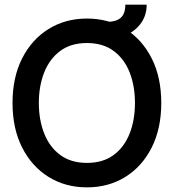

<svg xmlns="http://www.w3.org/2000/svg" viewBox="-20 -794 750 828"><path d="M355 14Q262 14 189.5 -31Q117 -76 75.5 -157.8Q34 -239.5 34 -350Q34 -460.5 75.5 -542.2Q117 -624 189.5 -669Q262 -714 355 -714Q448 -714 520.5 -669Q593 -624 634.2 -542.2Q675.5 -460.5 675.5 -350Q675.5 -239.5 634.2 -157.8Q593 -76 520.5 -31Q448 14 355 14ZM355 -91.5Q424 -91.5 470 -125.5Q516 -159.5 539 -218Q562 -276.5 562 -350Q562 -423.5 539 -482Q516 -540.5 469.8 -574.5Q423.5 -608.5 355 -608.5Q286 -608.5 240 -574.5Q194 -540.5 170.8 -482Q147.5 -423.5 147.5 -350Q147.5 -276.5 170.8 -218Q194 -159.5 240 -125.5Q286 -91.5 355 -91.5ZM445 -626.5V-700Q480.5 -700 500.5 -717.2Q520.5 -734.5 520.5 -774H612.5Q612.5 -729.5 589.5 -696.2Q566.5 -663 528.5 -644.8Q490.5 -626.5 445 -626.5Z"/></svg>

Font: Cabin SemiCondensedMedium
Style: Regular
Weight: 500
Width: 4
Designer: Pablo Impallari
Foundry: Pablo Impallari. http://www.impallari.com Igino Marini. http://www.ikern.com
Version: Version 3.001